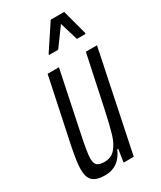

<svg xmlns="http://www.w3.org/2000/svg" viewBox="-184 -777 716 852"><g transform="rotate(-30 174.5 -351.5)"><path d="M11 -69Q11 -103 26 -178L96 -510H154L90 -203Q82 -165 77 -135Q72 -105 72 -90Q72 -64 83 -54.5Q94 -45 120 -45Q155 -45 175.5 -69Q196 -93 207.5 -130.5Q219 -168 235 -242L292 -510H349L243 0H191L201 -65H196Q165 8 93 8Q50 8 30.5 -9.5Q11 -27 11 -69ZM143 -579 144 -584 228 -711H297L331 -584L330 -579H286L258 -672L190 -579Z"/></g></svg>

Font: Saira Ultra Condensed
Style: Italic
Weight: 400
Width: 1
Italic angle: -12°
Designer: Hector Gatti with collaboration of the Omnibus-Type team
Foundry: Omnibus-Type
Version: Version 1.001; ttfautohint (v1.8)